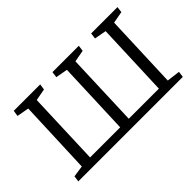

<svg xmlns="http://www.w3.org/2000/svg" viewBox="-99 -1054 1407 1407"><g transform="rotate(-45 605.0 -350.0)"><path d="M71 0 77 -46 166 -59 189 -637 95 -654 102 -700H376L369 -654L277 -637L256 -63H568L590 -637L497 -654L503 -700H776L770 -654L678 -637L657 -63H969L991 -637L898 -654L904 -700H1177L1171 -654L1079 -637L1057 -59L1160 -46L1154 0Z"/></g></svg>

Font: Literata 7pt
Style: Italic
Weight: 400
Italic angle: -2°
Designer: Latin by Veronika Burian and Jose Scaglione. Greek by Irene Vlachou. Cyrillic by Vera Evstafieva
Foundry: TypeTogether
Version: Version 3.002